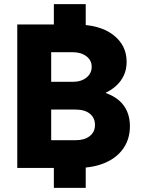

<svg xmlns="http://www.w3.org/2000/svg" viewBox="-20 -817 690 934"><path d="M242 -680V-797H397V-680ZM242 97V-20H397V97ZM493 -365Q533 -351 559 -328.5Q585 -306 598.5 -274.5Q612 -243 612 -203Q612 -141 580 -95Q548 -49 490 -24.5Q432 0 354 0H64V-698H344Q465 -698 530.5 -647.5Q596 -597 596 -517Q596 -480 583 -451.5Q570 -423 547 -401.5Q524 -380 493 -365ZM334 -563H229V-419H334Q375 -419 400.5 -439.5Q426 -460 426 -492Q426 -524 400 -543.5Q374 -563 334 -563ZM229 -135H349Q391 -135 416.5 -155Q442 -175 442 -209Q442 -244 417 -264Q392 -284 348 -284H229Z"/></svg>

Font: Azeret Mono
Style: Bold
Weight: 700
Designer: Martin Vácha
Foundry: Displaay
Version: Version 1.002